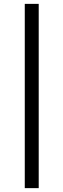

<svg xmlns="http://www.w3.org/2000/svg" viewBox="-20 -760 328 992"><path d="M108 212V-740H180V212Z"/></svg>

Font: Source Serif 4 Caption
Style: Regular
Weight: 400
Designer: Frank Grießhammer
Foundry: Adobe Systems Incorporated
Version: Version 4.004;hotconv 1.0.117;makeotfexe 2.5.65602